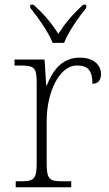

<svg xmlns="http://www.w3.org/2000/svg" viewBox="-20 -786 459 806"><path d="M201 -606H249C266 -651 311 -715 342 -753V-766H329C281 -722 255 -690 225 -644C195 -690 169 -722 121 -766H107V-753C138 -715 184 -651 201 -606ZM46 0H279V-25H246C189 -25 176 -30 176 -100V-280C176 -393 226 -511 303 -511C347 -511 368 -492 368 -434C393 -434 404 -452 404 -475C404 -515 371 -544 315 -544C236 -544 200 -485 176 -427H174L167 -536H41V-511H56C123 -511 134 -506 134 -439V-101C134 -30 120 -25 64 -25H46Z"/></svg>

Font: Noto Serif Lao ExtraLight
Style: Regular
Weight: 200
Designer: Monotype Design Team
Foundry: Monotype Imaging Inc.
Version: Version 2.003